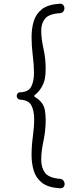

<svg xmlns="http://www.w3.org/2000/svg" viewBox="-20 -874 391 1034"><path d="M90 -377Q134 -379 148.5 -408Q163 -437 163 -481Q163 -524 156.5 -575Q150 -626 150 -675Q150 -721 162 -760.5Q174 -800 206.5 -825Q239 -850 302 -854Q314 -855 320.5 -847Q327 -839 327 -829Q327 -820 321 -812Q315 -804 302 -803Q243 -799 222.5 -773.5Q202 -748 202 -709Q202 -667 214 -613Q226 -559 226 -503Q226 -490 225 -477.5Q224 -465 222 -452Q217 -426 202.5 -402Q188 -378 168 -363Q160 -357 169 -351Q215 -324 222 -279Q224 -266 225 -253.5Q226 -241 226 -228Q226 -171 214 -114.5Q202 -58 202 -13Q202 29 222.5 56.5Q243 84 302 89Q315 90 321.5 98.5Q328 107 328 117Q328 127 321.5 134Q315 141 302 140Q239 136 206.5 110.5Q174 85 162 46Q150 7 150 -39Q150 -88 157 -139Q164 -190 164 -233Q164 -277 149 -306Q134 -335 90 -337Q80 -338 75 -344Q70 -350 70 -357Q70 -365 75 -371Q80 -377 90 -377Z"/></svg>

Font: Kiwi Maru Medium
Style: Regular
Weight: 500
Designer: Hiroki-Chan
Version: Version 1.100